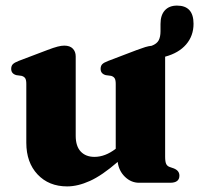

<svg xmlns="http://www.w3.org/2000/svg" viewBox="-20 -653 712 686"><path d="M74 -143V-353Q74 -367.5 70 -373.5Q66 -379.5 57 -382L38.5 -384.5Q20 -389.5 20 -407Q20 -417.5 25.8 -423.5Q31.5 -429.5 47 -435.5L148.5 -474Q172 -483 185.8 -486.5Q199.5 -490 209.5 -490Q230 -490 240.2 -479.2Q250.5 -468.5 250.5 -451.5V-168Q250.5 -130.5 268.5 -111.5Q286.5 -92.5 317.5 -92.5Q356 -92.5 393.5 -121.5V-353Q393.5 -367.5 389.5 -373.5Q385.5 -379.5 377 -382L358 -384.5Q339.5 -389.5 339.5 -407Q339.5 -417.5 345.2 -423.5Q351 -429.5 367 -435.5L468 -474Q486.5 -481 499 -484.8Q511.5 -488.5 522 -489.5Q540.5 -496.5 547 -509Q553.5 -521.5 553.5 -541.5V-567.5Q553.5 -599 569 -616Q584.5 -633 612.5 -633Q671.5 -633 671.5 -568Q671.5 -525 645 -494.2Q618.5 -463.5 570 -450.5V-93.5Q570 -75 573.8 -67.2Q577.5 -59.5 586 -56.5L600.5 -51.5Q621 -43.5 621 -25.5Q621 0 588 0H477Q448.5 0 426.5 -21.2Q404.5 -42.5 400.5 -74.5Q344.5 -26 301.2 -6.5Q258 13 220 13Q154.5 13 114.2 -29.8Q74 -72.5 74 -143Z"/></svg>

Font: Fraunces 9pt
Style: Bold
Weight: 700
Version: Version 1.000;[b76b70a41]